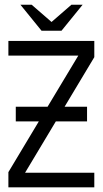

<svg xmlns="http://www.w3.org/2000/svg" viewBox="-20 -806 442 826"><path d="M16.1 -629.9H385.7V-560.1L257.8 -346.7H354.5V-283.7H220.2L87.9 -63H385.7V0H16.1V-65.4L147 -283.7H47.9V-346.7H184.6L316.9 -566.9H16.1ZM245.1 -673.8H158.7H158.2H158.7L67.9 -785.6H116.2L201.7 -711.4L287.1 -785.6H335.4L244.6 -673.8Z"/></svg>

Font: Fibel Sued LRS
Style: Regular
Weight: 400
Designer: Peter Wiegel
Foundry: Peter Wiegel
Version: Version 000.000